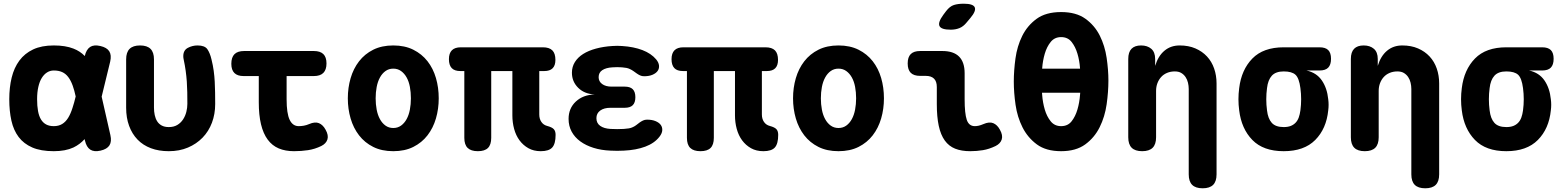

<svg xmlns="http://www.w3.org/2000/svg" viewBox="-20 -805 8440 1035"><path d="M575 -77Q583 -42 570 -21.5Q557 -1 522 7Q487 15 466.5 1.5Q446 -12 438 -47L436 -55Q411 -27 376 -10Q333 10 270 10Q200 10 154 -10Q108 -30 80.5 -66.5Q53 -103 41.5 -154.5Q30 -206 30 -270Q30 -334 43 -387Q56 -440 84.5 -478.5Q113 -517 158.5 -538.5Q204 -560 270 -560Q333 -560 376 -543Q412 -529 437 -503Q445 -538 466 -552Q486 -565 521 -557Q556 -549 569 -528.5Q582 -508 574 -473L528 -284ZM388 -285Q381 -318 372 -343Q362 -371 348 -389.5Q334 -408 315 -416.5Q296 -425 270 -425Q250 -425 233.5 -414.5Q217 -404 205 -384.5Q193 -365 186.5 -336Q180 -307 180 -270Q180 -234 185 -206.5Q190 -179 201 -161Q212 -143 229 -134Q246 -125 270 -125Q296 -125 315 -136.5Q334 -148 347.5 -170Q361 -192 371 -224Q380 -251 388 -285Z M660 -485Q660 -523 678.5 -541.5Q697 -560 735 -560Q773 -560 791.5 -541.5Q810 -523 810 -485V-225Q810 -204 814 -185Q818 -166 827 -151.5Q836 -137 851.5 -128.5Q867 -120 890 -120Q917 -120 936 -131.5Q955 -143 967 -161.5Q979 -180 984.5 -202Q990 -224 990 -245Q990 -278 989.5 -307.5Q989 -337 987 -365.5Q985 -394 981 -423Q977 -452 970 -485Q969 -490 968.5 -493.5Q968 -497 968 -502Q968 -534 992.5 -547Q1017 -560 1045 -560Q1084 -560 1098 -539.5Q1112 -519 1120 -485Q1128 -453 1132 -423.5Q1136 -394 1137.5 -365Q1139 -336 1139.5 -306.5Q1140 -277 1140 -244Q1140 -190 1122.5 -143.5Q1105 -97 1072 -63Q1039 -29 993 -9.5Q947 10 890 10Q836 10 793.5 -6Q751 -22 721.5 -52.5Q692 -83 676 -126.5Q660 -170 660 -224Z M1672 -530Q1706 -530 1723 -513.5Q1740 -497 1740 -463Q1740 -429 1723 -412Q1706 -395 1672 -395H1525V-270Q1525 -193 1541.5 -159Q1558 -125 1590 -125Q1604 -125 1618 -127.5Q1632 -130 1646 -136Q1678 -150 1699.5 -141Q1721 -132 1735 -106Q1752 -76 1745 -53.5Q1738 -31 1712 -18Q1677 -1 1640.5 4.5Q1604 10 1565 10Q1518 10 1482.5 -5Q1447 -20 1423 -52.5Q1399 -85 1387 -135Q1375 -185 1375 -254V-395H1293Q1260 -395 1243.5 -411.5Q1227 -428 1227 -461Q1227 -496 1244 -513Q1261 -530 1296 -530Z M2100 10Q2038 10 1992 -13Q1946 -36 1915.5 -75.5Q1885 -115 1870 -166.5Q1855 -218 1855 -275Q1855 -332 1870 -383.5Q1885 -435 1915.5 -474.5Q1946 -514 1992 -537Q2038 -560 2100 -560Q2162 -560 2208 -537Q2254 -514 2284.5 -475Q2315 -436 2330 -384.5Q2345 -333 2345 -275Q2345 -218 2330 -166.5Q2315 -115 2284.5 -75.5Q2254 -36 2208 -13Q2162 10 2100 10ZM2100 -115Q2124 -115 2142 -128Q2160 -141 2172 -163Q2184 -185 2189.5 -214Q2195 -243 2195 -275Q2195 -308 2189.5 -337Q2184 -366 2172 -387.5Q2160 -409 2142 -422Q2124 -435 2100 -435Q2076 -435 2058 -422Q2040 -409 2028 -387Q2016 -365 2010.5 -336Q2005 -307 2005 -275Q2005 -243 2010.5 -214Q2016 -185 2028 -163Q2040 -141 2058 -128Q2076 -115 2100 -115Z M2895 10Q2857 10 2828.5 -6Q2800 -22 2780.5 -48.5Q2761 -75 2751.5 -110Q2742 -145 2742 -183V-422H2628V-62Q2628 -25 2610.5 -7.5Q2593 10 2556 10Q2519 10 2501 -7.5Q2483 -25 2483 -62V-422H2462Q2430 -422 2415 -438Q2400 -454 2400 -486Q2400 -518 2416 -534Q2432 -550 2464 -550H2906Q2941 -550 2957.5 -533.5Q2974 -517 2974 -482Q2974 -452 2959 -437Q2944 -422 2914 -422H2887V-188Q2887 -164 2898.5 -147.5Q2910 -131 2930 -126Q2956 -119 2965.5 -108.5Q2975 -98 2975 -78Q2975 -30 2957 -10Q2939 10 2895 10Z M3517 -485Q3531 -468 3532.5 -451.5Q3534 -435 3525 -422.5Q3516 -410 3497.5 -402Q3479 -394 3452 -394Q3440 -394 3430.5 -398.5Q3421 -403 3412.5 -409Q3404 -415 3395 -421.5Q3386 -428 3375 -433Q3367 -437 3356.5 -439Q3346 -441 3333 -442Q3320 -443 3307 -443Q3294 -443 3281 -442Q3247 -440 3227 -427Q3207 -414 3207 -389Q3207 -366 3226 -352Q3245 -338 3277 -338H3348Q3377 -338 3391 -324Q3405 -310 3405 -281Q3405 -252 3391 -238Q3377 -224 3348 -224H3271Q3236 -224 3215.5 -209Q3195 -194 3195 -168Q3195 -141 3215.5 -126.5Q3236 -112 3271 -110Q3289 -109 3307 -109Q3325 -109 3343 -110Q3358 -111 3370 -113Q3382 -115 3392 -120Q3403 -125 3411.5 -132Q3420 -139 3428.5 -145Q3437 -151 3446.5 -155.5Q3456 -160 3468 -160Q3495 -160 3514 -152Q3533 -144 3542 -131.5Q3551 -119 3550 -102.5Q3549 -86 3535 -68Q3508 -33 3458.5 -14.5Q3409 4 3343 7Q3325 8 3307 8Q3289 8 3271 7Q3221 5 3179.5 -8Q3138 -21 3108 -43Q3078 -65 3061.5 -95.5Q3045 -126 3045 -164Q3045 -221 3084 -257.5Q3123 -294 3186 -296Q3131 -298 3097 -331.5Q3063 -365 3063 -413Q3063 -445 3079 -470.5Q3095 -496 3123.5 -514Q3152 -532 3192.5 -543Q3233 -554 3281 -557Q3294 -558 3307 -558Q3320 -558 3333 -557Q3396 -553 3443 -535Q3490 -517 3517 -485Z M4095 10Q4057 10 4028.5 -6Q4000 -22 3980.5 -48.5Q3961 -75 3951.5 -110Q3942 -145 3942 -183V-422H3828V-62Q3828 -25 3810.5 -7.5Q3793 10 3756 10Q3719 10 3701 -7.5Q3683 -25 3683 -62V-422H3662Q3630 -422 3615 -438Q3600 -454 3600 -486Q3600 -518 3616 -534Q3632 -550 3664 -550H4106Q4141 -550 4157.5 -533.5Q4174 -517 4174 -482Q4174 -452 4159 -437Q4144 -422 4114 -422H4087V-188Q4087 -164 4098.5 -147.5Q4110 -131 4130 -126Q4156 -119 4165.5 -108.5Q4175 -98 4175 -78Q4175 -30 4157 -10Q4139 10 4095 10Z M4500 10Q4438 10 4392 -13Q4346 -36 4315.5 -75.5Q4285 -115 4270 -166.5Q4255 -218 4255 -275Q4255 -332 4270 -383.5Q4285 -435 4315.5 -474.5Q4346 -514 4392 -537Q4438 -560 4500 -560Q4562 -560 4608 -537Q4654 -514 4684.5 -475Q4715 -436 4730 -384.5Q4745 -333 4745 -275Q4745 -218 4730 -166.5Q4715 -115 4684.5 -75.5Q4654 -36 4608 -13Q4562 10 4500 10ZM4500 -115Q4524 -115 4542 -128Q4560 -141 4572 -163Q4584 -185 4589.5 -214Q4595 -243 4595 -275Q4595 -308 4589.5 -337Q4584 -366 4572 -387.5Q4560 -409 4542 -422Q4524 -435 4500 -435Q4476 -435 4458 -422Q4440 -409 4428 -387Q4416 -365 4410.5 -336Q4405 -307 4405 -275Q4405 -243 4410.5 -214Q4416 -185 4428 -163Q4440 -141 4458 -128Q4476 -115 4500 -115Z M5180 -270Q5180 -193 5191.5 -159Q5203 -125 5235 -125Q5245 -125 5256 -127.5Q5267 -130 5281 -136Q5313 -150 5334.5 -141Q5356 -132 5370 -106Q5387 -76 5380 -53.5Q5373 -31 5347 -18Q5312 -1 5278.5 4.5Q5245 10 5210 10Q5163 10 5129 -3.5Q5095 -17 5073 -47.5Q5051 -78 5040.5 -126.5Q5030 -175 5030 -244V-336Q5030 -366 5015 -381Q5000 -396 4970 -396H4940Q4906 -396 4889.5 -412.5Q4873 -429 4873 -463Q4873 -497 4889.5 -513.5Q4906 -530 4940 -530H5060Q5120 -530 5150 -500Q5180 -470 5180 -410ZM5190 -683Q5173 -662 5152 -653.5Q5131 -645 5105 -645Q5054 -645 5044.5 -664.5Q5035 -684 5065 -725L5080 -745Q5100 -771 5122 -778Q5144 -785 5175 -785Q5226 -785 5234.5 -765.5Q5243 -746 5211 -708Z M5700 10Q5619 10 5569.5 -26.5Q5520 -63 5492 -118.5Q5464 -174 5454.5 -240Q5445 -306 5445 -365Q5445 -424 5454 -490Q5463 -556 5490.5 -611.5Q5518 -667 5568 -703.5Q5618 -740 5700 -740Q5781 -740 5831 -704Q5881 -668 5908.5 -613Q5936 -558 5945.5 -493Q5955 -428 5955 -371Q5955 -310 5945.5 -243Q5936 -176 5908 -119.5Q5880 -63 5830 -26.5Q5780 10 5700 10ZM5700 -125Q5736 -125 5756.5 -151Q5777 -177 5788 -214.5Q5799 -252 5802 -293Q5802 -299 5803 -305H5597Q5598 -299 5598 -293Q5601 -252 5612 -214.5Q5623 -177 5644 -151Q5665 -125 5700 -125ZM5802 -435V-438Q5799 -479 5788 -516Q5777 -553 5756.5 -579Q5736 -605 5700 -605Q5665 -605 5644 -579Q5623 -553 5612 -515.5Q5601 -478 5598 -437V-435Z M6212 -315V-65Q6212 -27 6193.5 -8.5Q6175 10 6137 10Q6099 10 6080.5 -8.5Q6062 -27 6062 -65V-487Q6062 -524 6079.5 -542Q6097 -560 6131 -560Q6165 -560 6186 -542Q6207 -524 6207 -487V-450Q6223 -503 6257 -531.5Q6291 -560 6339 -560Q6387 -560 6424 -544Q6461 -528 6486.5 -500.5Q6512 -473 6525 -435.5Q6538 -398 6538 -355V135Q6538 173 6519.5 191.5Q6501 210 6463 210Q6425 210 6406.5 191.5Q6388 173 6388 135V-325Q6388 -342 6384 -359Q6380 -376 6371 -389.5Q6362 -403 6348 -411.5Q6334 -420 6313 -420Q6290 -420 6271 -412Q6252 -404 6239 -389.5Q6226 -375 6219 -356Q6212 -337 6212 -315Z M7093 -425H7023Q7077 -413 7105.5 -371.5Q7134 -330 7140 -270Q7142 -255 7142 -240Q7142 -225 7140 -210Q7130 -111 7070 -50.5Q7010 10 6900 10Q6790 10 6731 -50.5Q6672 -111 6660 -210Q6656 -240 6656 -270Q6656 -300 6660 -330Q6672 -429 6731 -489.5Q6790 -550 6900 -550H7093Q7125 -550 7140 -535Q7155 -520 7155 -488Q7155 -456 7140 -440.5Q7125 -425 7093 -425ZM6900 -120Q6922 -120 6937.5 -126Q6953 -132 6964 -143.5Q6975 -155 6981 -171.5Q6987 -188 6990 -210Q6994 -240 6994 -270Q6994 -300 6990 -330Q6983 -384 6963.5 -402Q6944 -420 6900 -420Q6857 -420 6836 -397Q6815 -374 6810 -330Q6806 -300 6806 -270Q6806 -240 6810 -210Q6815 -166 6835.5 -143Q6856 -120 6900 -120Z M7412 -315V-65Q7412 -27 7393.5 -8.5Q7375 10 7337 10Q7299 10 7280.5 -8.5Q7262 -27 7262 -65V-487Q7262 -524 7279.5 -542Q7297 -560 7331 -560Q7365 -560 7386 -542Q7407 -524 7407 -487V-450Q7423 -503 7457 -531.5Q7491 -560 7539 -560Q7587 -560 7624 -544Q7661 -528 7686.5 -500.5Q7712 -473 7725 -435.5Q7738 -398 7738 -355V135Q7738 173 7719.5 191.5Q7701 210 7663 210Q7625 210 7606.5 191.5Q7588 173 7588 135V-325Q7588 -342 7584 -359Q7580 -376 7571 -389.5Q7562 -403 7548 -411.5Q7534 -420 7513 -420Q7490 -420 7471 -412Q7452 -404 7439 -389.5Q7426 -375 7419 -356Q7412 -337 7412 -315Z M8293 -425H8223Q8277 -413 8305.5 -371.5Q8334 -330 8340 -270Q8342 -255 8342 -240Q8342 -225 8340 -210Q8330 -111 8270 -50.5Q8210 10 8100 10Q7990 10 7931 -50.5Q7872 -111 7860 -210Q7856 -240 7856 -270Q7856 -300 7860 -330Q7872 -429 7931 -489.5Q7990 -550 8100 -550H8293Q8325 -550 8340 -535Q8355 -520 8355 -488Q8355 -456 8340 -440.5Q8325 -425 8293 -425ZM8100 -120Q8122 -120 8137.5 -126Q8153 -132 8164 -143.5Q8175 -155 8181 -171.5Q8187 -188 8190 -210Q8194 -240 8194 -270Q8194 -300 8190 -330Q8183 -384 8163.5 -402Q8144 -420 8100 -420Q8057 -420 8036 -397Q8015 -374 8010 -330Q8006 -300 8006 -270Q8006 -240 8010 -210Q8015 -166 8035.5 -143Q8056 -120 8100 -120Z"/></svg>

Font: Maple Mono ExtraBold
Style: Regular
Weight: 800
Monospace: yes
Designer: subframe7536
Version: Version 7.000